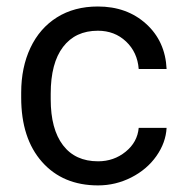

<svg xmlns="http://www.w3.org/2000/svg" viewBox="-20 -558 563 588"><path d="M280.3 -64Q328.6 -64 364.7 -93.3Q400.9 -122.6 404.8 -166.5H490.2Q487.8 -121.1 459 -80.1Q430.2 -39.1 382.1 -14.6Q334 9.8 280.3 9.8Q172.4 9.8 108.6 -62.3Q44.9 -134.3 44.9 -259.3V-274.4Q44.9 -351.6 73.2 -411.6Q101.6 -471.7 154.5 -504.9Q207.5 -538.1 279.8 -538.1Q368.7 -538.1 427.5 -484.9Q486.3 -431.6 490.2 -346.7H404.8Q400.9 -397.9 366 -430.9Q331.1 -463.9 279.8 -463.9Q210.9 -463.9 173.1 -414.3Q135.3 -364.7 135.3 -271V-253.9Q135.3 -162.6 172.9 -113.3Q210.4 -64 280.3 -64Z"/></svg>

Font: Vazir FD
Style: Regular-FD
Weight: 400
Designer: Saber Rastikerdar
Foundry: Saber Rastikerdar
Version: Version 30.0.0